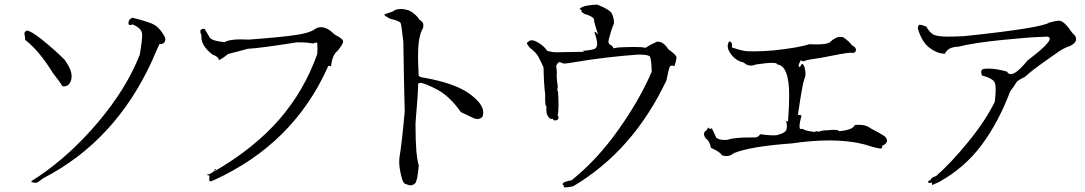

<svg xmlns="http://www.w3.org/2000/svg" viewBox="-20 -782 4715 834"><path d="M137 12Q143 12 168 -8Q481 -169 641 -519Q665 -576 673 -591H676Q698 -591 698 -612Q698 -617 696 -621Q672 -667 638.5 -680Q605 -693 555 -705Q538 -698 538 -682Q538 -673 545 -673Q549 -673 556 -676Q597 -659 597.5 -632.5Q598 -606 587 -544Q529 -397 407.5 -253Q286 -109 147 -15L122 1Q116 5 116 7Q116 9 123.5 10.5Q131 12 137 12ZM258 -407Q282 -407 290 -438Q291 -444 291 -451Q291 -481 261 -522Q224 -560 161 -611Q113 -649 97 -649Q92 -649 91 -645Q86 -642 86 -636L87 -629Q89 -621 89 -614V-609Q150 -562 209 -466Q243 -422 252 -407Z M891 6Q900 5 908 1Q1254 -156 1404 -491Q1404 -496 1409 -496Q1413 -496 1418 -494Q1423 -544 1447 -562Q1471 -591 1470.5 -602.5Q1470 -614 1435 -631Q1402 -664 1375 -664Q1360 -664 1347 -655Q1329 -640 1268.5 -630.5Q1208 -621 1061 -610L1026 -611Q975 -611 956 -599Q907 -603 892 -617Q891 -620 869 -656Q868 -657 866 -657Q850 -657 850 -645Q850 -639 855 -629V-621Q855 -582 903 -545Q929 -536 931 -521Q947 -528 972 -548Q1002 -555 1056 -570Q1112 -573 1269 -598H1281Q1315 -598 1339 -593Q1351 -597 1356 -597L1358 -596L1359 -570Q1359 -558 1358 -547Q1301 -387 1193 -263Q1085 -139 912 -38L911 -42Q911 -47 915 -47L920 -46Q894 -25 883 -24Q879 -24 879 -23Q879 -21 890 -19L889 -7Q889 1 891 6Z M1764 23Q1774 23 1783.5 14Q1793 5 1799 -63Q1785 -109 1785 -231V-248Q1796 -381 1796 -408V-414Q1796 -422 1806 -422Q1822 -422 1877 -394Q1932 -366 1982 -295L2037 -269Q2046 -265 2054 -265Q2066 -265 2076 -275Q2079 -284 2079 -294Q2079 -332 2017.5 -376Q1956 -420 1825 -444Q1799 -447 1798.5 -454.5Q1798 -462 1796 -520V-542Q1796 -625 1817 -659Q1819 -666 1819 -672Q1819 -688 1803 -695Q1787 -721 1758 -736Q1737 -743 1720 -743Q1699 -743 1686 -732Q1649 -720 1649 -718Q1649 -715 1673 -701Q1716 -691 1720 -682.5Q1724 -674 1732 -600Q1734 -455 1738 -297Q1725 -155 1715 -97L1714 -81Q1714 -55 1722.5 -19Q1731 17 1742 17Q1755 23 1764 23Z M2437 32Q2448 32 2470 27Q2730 -127 2875 -433Q2884 -480 2889 -491Q2892 -497 2899 -497Q2904 -497 2910 -495Q2918 -521 2918.5 -532Q2919 -543 2883 -568Q2862 -601 2838 -601Q2828 -601 2827 -597Q2806 -589 2783 -574Q2774 -578 2734 -578L2688 -577Q2665 -577 2645 -572Q2641 -583 2632 -587Q2623 -591 2623 -601Q2623 -609 2627 -620Q2636 -656 2647 -680Q2647 -706 2637.5 -723.5Q2628 -741 2574 -762Q2547 -761 2527 -757Q2507 -753 2497 -743Q2507 -738 2507 -735L2505 -733Q2505 -730 2518 -722Q2559 -710 2560 -696.5Q2561 -683 2578 -631Q2568 -644 2564 -644L2562 -643Q2574 -607 2574 -590Q2574 -581 2567.5 -573Q2561 -565 2510 -561H2512Q2515 -561 2515 -558V-557L2397 -555Q2379 -555 2357 -561Q2342 -584 2314 -599Q2300 -607 2290 -607Q2280 -607 2273 -599Q2269 -599 2269 -595Q2269 -589 2281 -575Q2308 -555 2318.5 -535.5Q2329 -516 2341 -489Q2342 -423 2348 -371V-352Q2348 -320 2354 -320Q2353 -316 2353 -309Q2353 -301 2355 -288Q2364 -265 2377 -265L2382 -266Q2383 -259 2390 -259Q2406 -259 2406 -271Q2406 -276 2402 -282Q2406 -293 2406 -326Q2406 -350 2404 -385Q2401 -386 2401 -392Q2401 -397 2403 -405Q2398 -437 2398 -454Q2398 -462 2399 -466Q2396 -492 2396 -498V-500L2397 -498Q2404 -512 2410 -512H2412L2423 -508Q2424 -506 2431 -506Q2444 -506 2476 -512Q2612 -535 2753 -545Q2797 -545 2803 -536Q2809 -527 2811 -471Q2760 -351 2667 -219.5Q2574 -88 2463 1Q2424 8 2424 17Q2424 23 2430 23Q2433 23 2438 21Q2428 23 2428 27Q2428 32 2437 32Z M3135 -104Q3153 -104 3168 -117Q3240 -146 3418 -159Q3508 -172 3582 -172Q3668 -172 3734 -155Q3790 -137 3805 -137Q3812 -137 3812 -143L3811 -148Q3833 -158 3833 -171Q3833 -180 3823 -190Q3809 -200 3761 -225Q3743 -240 3711 -240L3693 -239Q3686 -218 3625 -212Q3622 -218 3602 -218Q3591 -218 3574 -216H3567Q3552 -216 3533 -209V-210Q3533 -212 3530 -212Q3526 -212 3517 -209Q3471 -215 3469 -222H3455Q3453 -226 3453 -233Q3453 -249 3461 -278V-279Q3461 -283 3446 -283Q3465 -415 3474 -440Q3479 -449 3479 -462Q3479 -470 3475.5 -486.5Q3472 -503 3463 -505Q3456 -491 3453 -491Q3450 -491 3449 -497Q3449 -504 3459 -521Q3463 -516 3469 -516Q3473 -516 3481.5 -519.5Q3490 -523 3547 -531Q3649 -552 3674 -553L3683 -552Q3698 -552 3698 -566Q3698 -577 3681 -585Q3668 -603 3643 -620Q3637 -622 3631 -622Q3609 -622 3584 -598Q3571 -589 3523 -589L3495 -590Q3451 -575 3340 -563Q3291 -559 3259 -559Q3249 -559 3227 -559.5Q3205 -560 3159 -576L3160 -586Q3160 -597 3153 -600L3146 -603L3147 -602Q3141 -592 3141 -581Q3141 -564 3160 -540.5Q3179 -517 3211 -510Q3225 -497 3242 -497Q3252 -497 3264 -502Q3311 -509 3334 -509Q3356 -509 3356 -502Q3408 -497 3408 -367Q3408 -321 3403 -255Q3392 -255 3392 -257L3394 -259Q3398 -245 3398 -233Q3398 -222 3394 -214Q3382 -202 3366 -199Q3359 -194 3338 -194Q3317 -194 3282 -199Q3273 -185 3259 -185H3241Q3167 -185 3142 -175L3126 -174Q3104 -174 3091 -184Q3089 -190 3072 -225Q3067 -222 3064 -222Q3061 -222 3060 -225Q3059 -228 3058 -228Q3056 -228 3049 -216Q3038 -210 3038 -200Q3038 -192 3045 -181Q3063 -170 3068 -140Q3109 -122 3115 -108Q3126 -104 3135 -104Z M4031 22 4033 20Q4036 18 4058 9Q4169 -52 4243 -151Q4317 -250 4368 -385Q4392 -418 4395.5 -425Q4399 -432 4432 -448Q4459 -475 4562 -546Q4601 -575 4628 -582Q4654 -596 4654 -610Q4654 -611 4653.5 -618Q4653 -625 4637 -640Q4602 -692 4581 -692Q4565 -692 4538 -684Q4502 -660 4168 -625Q4128 -623 4100 -623Q4059 -623 4040 -629.5Q4021 -636 4003 -667L3987 -672H3989L3985 -673Q3981 -674 3974.5 -674.5Q3968 -675 3967 -658Q3984 -599 4018 -574Q4052 -549 4081 -549H4085Q4097 -578 4142 -579Q4209 -596 4333.5 -608.5Q4458 -621 4512 -622L4524 -623Q4540 -623 4540 -614Q4540 -592 4443 -519Q4395 -460 4371 -460Q4360 -460 4354 -471Q4308 -484 4274 -484Q4247 -484 4244.5 -478Q4242 -472 4242 -468L4245 -454Q4294 -442 4302 -421Q4305 -411 4305 -392Q4305 -371 4301 -340Q4263 -261 4188 -168.5Q4113 -76 4046 -17Q4034 -15 4025 -6Q4024 0 4018 1.5Q4012 3 4012 7L4013 12L4018 13Q4024 13 4027 9Q4028 22 4031 22Z"/></svg>

Font: Xiaobo Songti 小帛宋体
Style: Regular
Weight: 400
Version: Version 1.501;March 17, 2024;FontCreator 14.0.0.2814 64-bit